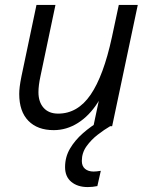

<svg xmlns="http://www.w3.org/2000/svg" viewBox="-20 -512 619 779"><path d="M435 0H359L391 -151L426 -221Q410 -148 376 -95Q342 -42 296 -13Q250 16 198 16Q132 16 95 -22Q58 -60 58 -131Q58 -144 60 -160.5Q62 -177 67 -202L128 -492H205L144 -202Q136 -165 136 -138Q136 -98 157 -74.5Q178 -51 216 -51Q295 -51 347.5 -127.5Q400 -204 434 -361L462 -492H539ZM389 181 375 243Q365 245 355.5 246Q346 247 336 247Q295 247 269.5 226Q244 205 244 166Q244 125 264 91Q284 57 316.5 28.5Q349 0 387 -22L427 0Q403 14 376.5 34.5Q350 55 331 81.5Q312 108 312 141Q312 162 325 173Q338 184 360 184Q371 184 389 181Z"/></svg>

Font: Wix Madefor Text
Style: Italic
Weight: 400
Italic angle: -12°
Designer: Dalton Maag Ltd
Foundry: Dalton Maag Ltd
Version: Version 3.100